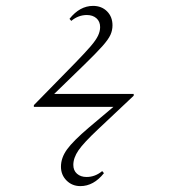

<svg xmlns="http://www.w3.org/2000/svg" viewBox="-20 -580 640 652"><path d="M253 52Q225 52 206 33Q187 14 187 -14Q187 -44 207.5 -72.5Q228 -101 282 -147L365 -217H95V-223L236 -367Q270 -402 288 -423Q306 -444 313 -459Q320 -474 320 -488Q320 -507 307.5 -518Q295 -529 275 -529Q246 -529 222 -509L216 -516Q251 -560 296 -560Q325 -560 343.5 -541.5Q362 -523 362 -494Q362 -477 355 -461.5Q348 -446 327.5 -423Q307 -400 267 -361L164 -261H434V-255L313 -141Q264 -95 246.5 -69.5Q229 -44 229 -20Q229 -1 241.5 10Q254 21 274 21Q303 21 327 1L333 8Q298 52 253 52Z"/></svg>

Font: Display Extralight
Style: Regular
Weight: 200
Designer: Latin by Veronika Burian and Jose Scaglione. Greek by Irene Vlachou. Cyrillic by Vera Evstafieva.
Foundry: TypeTogether
Version: Version 3.002